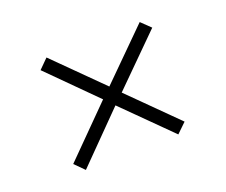

<svg xmlns="http://www.w3.org/2000/svg" viewBox="-69 -562 638 543"><g transform="rotate(-20 250.0 -290.5)"><path d="M107 -120 79 -148 221 -291 83 -429 111 -457 250 -319 393 -461 421 -434 277 -291 416 -153 387 -125 248 -263Z"/></g></svg>

Font: DM Sans 11pt ExtraLight
Style: Regular
Weight: 250
Version: Version 4.004;gftools[0.9.30]